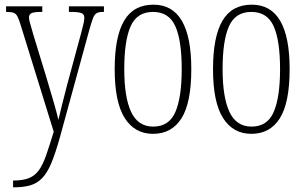

<svg xmlns="http://www.w3.org/2000/svg" viewBox="-20 -563 1306 822"><path d="M36 210Q78 210 104 199.5Q130 189 147 165Q164 141 178 100.5Q192 60 210 1L70 -451Q62 -478 55.5 -491Q49 -504 39 -508Q29 -512 8 -512H6V-536H161V-512H158Q125 -512 114.5 -506.5Q104 -501 104 -488Q104 -479 109.5 -461Q115 -443 122 -417L180 -227Q198 -168 211 -122Q224 -76 230 -50Q236 -77 246 -116Q256 -155 268 -202L327 -420Q332 -440 336.5 -457.5Q341 -475 341 -487Q341 -499 332.5 -505Q324 -511 290 -512H275V-536H425V-512H420Q403 -512 393.5 -506.5Q384 -501 377.5 -483.5Q371 -466 361 -430L237 23Q218 91 200.5 133.5Q183 176 161 199Q139 222 109.5 230.5Q80 239 39 239H36Z M635 10Q557 10 514 -57.5Q471 -125 471 -267Q471 -406 511.5 -474.5Q552 -543 637 -543Q799 -543 799 -267Q799 -123 757 -56.5Q715 10 635 10ZM636 -21Q704 -21 731 -84Q758 -147 758 -267Q758 -390 730.5 -451Q703 -512 635 -512Q567 -512 539.5 -451Q512 -390 512 -267Q512 -146 541.5 -83.5Q571 -21 636 -21Z M1056 10Q978 10 935 -57.5Q892 -125 892 -267Q892 -406 932.5 -474.5Q973 -543 1058 -543Q1220 -543 1220 -267Q1220 -123 1178 -56.5Q1136 10 1056 10ZM1057 -21Q1125 -21 1152 -84Q1179 -147 1179 -267Q1179 -390 1151.5 -451Q1124 -512 1056 -512Q988 -512 960.5 -451Q933 -390 933 -267Q933 -146 962.5 -83.5Q992 -21 1057 -21Z"/></svg>

Font: Noto Serif Ethiopic ExtraCondensed ExtraLight
Style: Regular
Weight: 200
Width: 2
Designer: Monotype Design Team
Foundry: Monotype Imaging Inc.
Version: Version 2.102; ttfautohint (v1.8.4.7-5d5b)